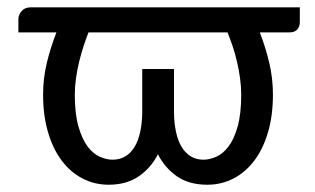

<svg xmlns="http://www.w3.org/2000/svg" viewBox="-20 -493 854 520"><path d="M792 -473.1V-432.6Q792 -421.4 785.2 -413.3Q778.3 -405.3 764.2 -405.3H683.6Q699.2 -365.2 709.2 -323.2Q719.2 -281.2 719.2 -236.8Q719.2 -180.7 706.1 -135.5Q692.9 -90.3 669.2 -58.6Q645.5 -26.9 612.8 -9.8Q580.1 7.3 541.5 7.3Q491.7 7.3 459 -15.6Q426.3 -38.6 407.7 -75.2Q389.2 -38.6 356 -15.6Q322.8 7.3 274.4 7.3Q235.8 7.3 203.1 -9.8Q170.4 -26.9 146.7 -58.6Q123 -90.3 109.9 -135.5Q96.7 -180.7 96.7 -236.8Q96.7 -281.2 106.9 -323.2Q117.2 -365.2 132.8 -405.3H29.8V-441.4Q29.8 -452.1 38.3 -462.6Q46.9 -473.1 63 -473.1ZM451.2 -306.2V-187Q451.7 -158.7 456.8 -135.3Q461.9 -111.8 471.9 -95.2Q481.9 -78.6 496.6 -69.6Q511.2 -60.5 531.2 -60.5Q547.4 -60.5 565.4 -68.4Q583.5 -76.2 598.6 -95.9Q613.8 -115.7 623.5 -149.9Q633.3 -184.1 633.3 -236.8Q633.3 -258.8 630.1 -281.5Q627 -304.2 621.8 -326.2Q616.7 -348.1 609.9 -368.2Q603 -388.2 596.2 -405.3H219.7Q212.9 -388.2 206.3 -367.9Q199.7 -347.7 194.3 -325.7Q189 -303.7 185.8 -281Q182.6 -258.3 182.6 -236.8Q182.6 -184.1 192.6 -149.9Q202.6 -115.7 217.5 -95.9Q232.4 -76.2 250.5 -68.4Q268.6 -60.5 284.7 -60.5Q304.7 -60.5 319.6 -69.6Q334.5 -78.6 344.5 -95.2Q354.5 -111.8 359.6 -135.3Q364.7 -158.7 365.2 -187V-306.2Z"/></svg>

Font: Carlito
Style: Regular
Weight: 400
Designer: Lukasz Dziedzic
Foundry: tyPoland Lukasz Dziedzic
Version: Version 1.104